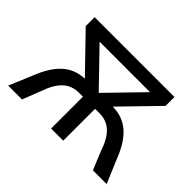

<svg xmlns="http://www.w3.org/2000/svg" viewBox="-113 -730 929 929"><g transform="rotate(45 352.0 -265.0)"><path d="M640 -116C595 -234 535 -285 445 -286L623 -469V-530H77V-469L254 -286C168 -283 109 -232 64 -116L15 0H110L147 -95C177 -182 220 -218 283 -218H309V0H392V-218H421C485 -218 527 -182 556 -95L595 0H689ZM523 -463 351 -286H349L178 -463Z"/></g></svg>

Font: AWKNG-Font Medium
Style: Regular
Weight: 500
Designer: Awakening Church
Foundry: Awakening Church
Version: Version 1.700;PS 001.700;hotconv 1.0.88;makeotf.lib2.5.64775